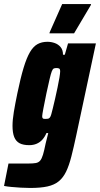

<svg xmlns="http://www.w3.org/2000/svg" viewBox="-54 -725 495 951"><path d="M96 206Q73 206 48.5 204.5Q24 203 2.5 201Q-19 199 -34 196L-12 85Q5 85 21 85Q37 85 53.5 85Q70 85 86 85Q110 85 123.5 82.5Q137 80 145 70.5Q153 61 159 41Q165 21 172 -14Q176 -31 180 -46Q184 -61 185 -66H176Q168 -47 156 -33.5Q144 -20 127.5 -13Q111 -6 91 -6Q61 -6 43 -15.5Q25 -25 16.5 -46Q8 -67 8 -102Q8 -131 14.5 -170.5Q21 -210 32 -263Q48 -340 63 -389.5Q78 -439 94.5 -467Q111 -495 132 -506.5Q153 -518 181 -518Q199 -518 216.5 -512Q234 -506 246 -492Q258 -478 258 -454H267L283 -510H421L324 -56Q311 5 299.5 50Q288 95 273.5 125Q259 155 237 173Q215 191 181 198.5Q147 206 96 206ZM172 -136Q179 -136 184 -137Q189 -138 193 -143Q197 -148 200 -159Q202 -167 207.5 -188Q213 -209 219 -236.5Q225 -264 231 -291.5Q237 -319 240.5 -341Q244 -363 244 -371Q244 -383 239 -385.5Q234 -388 226 -388Q217 -388 212 -385.5Q207 -383 202.5 -371.5Q198 -360 192 -334.5Q186 -309 176 -263Q167 -220 161 -188Q155 -156 155 -150Q155 -143 157 -140Q159 -137 163 -136.5Q167 -136 172 -136ZM191 -560 192 -565 254 -705H397L396 -700L313 -560Z"/></svg>

Font: Saira Condensed Black
Style: Italic
Weight: 900
Width: 3
Italic angle: -12°
Designer: Hector Gatti with collaboration of the Omnibus-Type team
Foundry: Omnibus-Type
Version: Version 1.101